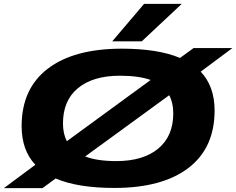

<svg xmlns="http://www.w3.org/2000/svg" viewBox="-56 -963 1223 994"><path d="M536 10Q347 10 232 -39L164 11H-36L127 -110Q56 -185 56 -310Q56 -504 191.5 -607.5Q327 -711 575 -711Q762 -711 876 -663L946 -714H1147L983 -592Q1055 -516 1055 -391Q1055 -197 919.5 -93.5Q784 10 536 10ZM270 -324Q270 -271 290 -232L724 -549Q662 -571 565 -571Q426 -571 348 -507Q270 -443 270 -324ZM546 -129Q685 -129 763 -193.5Q841 -258 841 -376Q841 -431 820 -470L385 -153Q447 -129 546 -129ZM525 -749 690 -943H885L678 -749Z"/></svg>

Font: Georama ExtraExtended
Style: Bold Italic
Weight: 700
Width: 8
Italic angle: -9°
Designer: Jean-Baptiste Levee
Foundry: Production Type
Version: Version 1.000